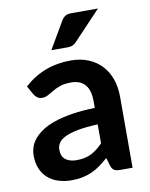

<svg xmlns="http://www.w3.org/2000/svg" viewBox="-83 -793 675 862"><g transform="rotate(-10 254.0 -361.5)"><path d="M49 -441.5Q137.5 -522.5 262 -522.5Q307 -522.5 342.5 -507.8Q378 -493 402.5 -466.8Q427 -440.5 439.8 -404Q452.5 -367.5 452.5 -324V0H396.5Q379 0 369.5 -5.2Q360 -10.5 354.5 -26.5L343.5 -63.5Q324 -46 305.5 -32.8Q287 -19.5 267 -10.5Q247 -1.5 224.2 3.2Q201.5 8 174 8Q141.5 8 114 -0.8Q86.5 -9.5 66.5 -27Q46.5 -44.5 35.5 -70.5Q24.5 -96.5 24.5 -131Q24.5 -150.5 31 -169.8Q37.5 -189 52.2 -206.5Q67 -224 90.5 -239.5Q114 -255 148.2 -266.5Q182.5 -278 228 -285.2Q273.5 -292.5 332 -294V-324Q332 -375.5 310 -400.2Q288 -425 246.5 -425Q216.5 -425 196.8 -418Q177 -411 162 -402.2Q147 -393.5 134.8 -386.5Q122.5 -379.5 107.5 -379.5Q94.5 -379.5 85.5 -386.2Q76.5 -393 71 -402ZM332 -219Q278.5 -216.5 242 -209.8Q205.5 -203 183.5 -192.5Q161.5 -182 152 -168Q142.5 -154 142.5 -137.5Q142.5 -105 161.8 -91Q181 -77 212 -77Q250 -77 277.8 -90.8Q305.5 -104.5 332 -132.5ZM423.5 -731 300 -600.5Q290.5 -590.5 281.8 -586.8Q273 -583 259 -583H185L256 -704.5Q263.5 -717.5 273.5 -724.2Q283.5 -731 303.5 -731Z"/></g></svg>

Font: Lato
Style: Bold
Weight: 700
Designer: Lukasz Dziedzic with Adam Twardoch and Botio Nikoltchev
Foundry: tyPoland Lukasz Dziedzic
Version: Version 2.010; 2014-09-01; http://www.latofonts.com/; ttfaut